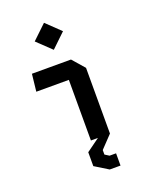

<svg xmlns="http://www.w3.org/2000/svg" viewBox="-181 -907 983 1222"><g transform="rotate(-20 310.0 -296.0)"><path d="M295.5 0H343L254 64.5V158.5L345 214.5H418V131.5H374L345.5 113.5V83L424.5 0V-445L352.5 -527.5H88L75 -410.5H295.5ZM271 -623 366.5 -714.5 271 -806 175 -714.5Z"/></g></svg>

Font: Monaspace Krypton SemiBold
Style: Regular
Weight: 600
Designer: Riley Cran & the Lettermatic Team
Foundry: Lettermatic
Version: Version 1.200 (Monaspace Krypton)